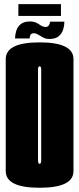

<svg xmlns="http://www.w3.org/2000/svg" viewBox="-20 -880 373 904"><path d="M166.5 4Q7 4 7 -74.5V-601.5Q7 -680.5 166.5 -680.5Q326 -680.5 326 -601.5V-74.5Q326 4 166.5 4ZM166.5 -108.5Q174 -108.5 174 -126.5V-552Q174 -568 166.5 -568Q159 -568 159 -552V-126.5Q159 -108.5 166.5 -108.5ZM212 -696.5Q196.5 -696.5 183.5 -703.2Q170.5 -710 159.8 -716.8Q149 -723.5 140.5 -723.5Q126.5 -723.5 123 -715Q119.5 -706.5 119.5 -699H51Q51 -717.5 56.8 -735.8Q62.5 -754 77.8 -766.5Q93 -779 122 -779Q145 -779 163.2 -766Q181.5 -753 194 -753Q206 -753 210.8 -761.8Q215.5 -770.5 215.5 -778H283Q283 -759.5 277.2 -740.8Q271.5 -722 256.2 -709.2Q241 -696.5 212 -696.5ZM66.5 -805V-860.5H267V-805Z"/></svg>

Font: Anybody UltraCondensed ExtraBold
Style: Regular
Weight: 800
Width: 1
Designer: Tyler Finck
Foundry: Etcetera Type Company
Version: Version 1.010; ttfautohint (v1.8.3) -l 8 -r 50 -G 200 -x 14 